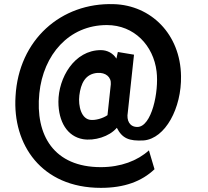

<svg xmlns="http://www.w3.org/2000/svg" viewBox="-20 -740 1003 927"><path d="M854 -373C857 -218 778 -71 674 -62C603 -58 570 -72 544 -123C508 -80 435 -59 381 -68C305 -81 262 -152 262 -249C262 -363 338 -498 467 -498C498 -498 526 -483 542 -457L549 -489L627 -476L597 -197C590 -158 606 -127 643 -127C712 -127 748 -297 736 -395C721 -520 628 -619 496 -619C312 -619 189 -475 170 -290C149 -86 241 67 467 67C563 67 644 36 699 -14C702 -5 722 63 726 77C664 136 580 167 467 167C179 167 40 -43 55 -275C70 -548 275 -728 529 -720C709 -715 851 -575 854 -373ZM499 -184 515 -333C518 -368 490 -391 450 -388C391 -383 370 -336 363 -279C357 -227 373 -164 419 -161C441 -159 476 -168 499 -184Z"/></svg>

Font: Repo ExtraBold
Style: Bold
Weight: 700
Designer: Stefan Peev
Foundry: Context Ltd
Version: Version 1.502